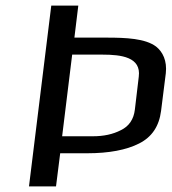

<svg xmlns="http://www.w3.org/2000/svg" viewBox="-20 -669 616 689"><path d="M478 -394 464 -276C460 -241 443 -216 414 -202C385 -187 352 -180 313 -180H203L239 -473H347C416 -473 487 -464 478 -394ZM181 0 196 -119H293C371 -119 434 -131 479 -154C525 -177 551 -216 558 -271L575 -406C580 -451 564 -483 540 -502C501 -531 433 -534 362 -534H247L261 -649H164L84 0Z"/></svg>

Font: Gamestation Text
Style: Italic
Weight: 400
Designer: Jonas Hecksher
Foundry: Jonas Hecksher, Playtypeª, e-types AS
Version: Version 1.003